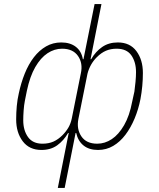

<svg xmlns="http://www.w3.org/2000/svg" viewBox="-20 -730 788 950"><path d="M266 200 320 -72H317Q295 -34 263 -11Q231 12 185 12Q125 12 92.5 -31Q60 -74 60 -139Q60 -172 63 -205Q66 -238 73 -268Q84 -320 102.5 -366Q121 -412 147.5 -446.5Q174 -481 208 -500.5Q242 -520 283 -520Q327 -520 355 -498.5Q383 -477 390 -437H393L448 -710H482L428 -437H431Q453 -475 485.5 -497.5Q518 -520 563 -520Q623 -520 655 -477Q687 -434 687 -369Q687 -337 684 -304.5Q681 -272 675 -240Q665 -189 646 -143.5Q627 -98 600.5 -63Q574 -28 540 -8Q506 12 465 12Q421 12 393.5 -10Q366 -32 357 -72H354L300 200ZM190 -19Q221 -19 244.5 -29.5Q268 -40 289 -61Q307 -79 318.5 -99Q330 -119 335 -143L380 -367Q391 -417 366 -453Q341 -489 287 -489Q249 -489 215 -466.5Q181 -444 154.5 -398Q128 -352 113 -281L103 -231Q99 -211 97 -184Q95 -157 95 -135Q95 -85 118.5 -52Q142 -19 190 -19ZM461 -19Q499 -19 533 -41.5Q567 -64 594 -110.5Q621 -157 634 -227L645 -277Q648 -298 650.5 -325Q653 -352 653 -373Q653 -423 630 -456Q607 -489 557 -489Q528 -489 504.5 -479Q481 -469 459 -447Q442 -430 430.5 -409.5Q419 -389 413 -366L368 -142Q358 -92 382.5 -55.5Q407 -19 461 -19Z"/></svg>

Font: IBM Plex Sans ExtraLight
Style: Italic
Weight: 250
Italic angle: -11.31°
Designer: Mike Abbink, Paul van der Laan, Pieter van Rosmalen
Foundry: Bold Monday
Version: Version 3.201